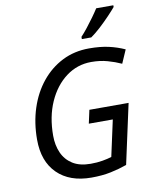

<svg xmlns="http://www.w3.org/2000/svg" viewBox="-101 -1019 880 1104"><g transform="rotate(-10 339.0 -467.0)"><path d="M343 10Q216 10 144 -61Q72 -132 72 -259Q72 -357 99.5 -441.5Q127 -526 178.5 -589.5Q230 -653 300.5 -688.5Q371 -724 457 -724Q522 -724 571 -713Q620 -702 664 -682L630 -604Q593 -621 550 -633Q507 -645 456 -645Q374 -645 308.5 -596Q243 -547 205 -461.5Q167 -376 167 -265Q167 -210 186.5 -165.5Q206 -121 247 -95Q288 -69 352 -69Q390 -69 421.5 -74.5Q453 -80 475 -87L521 -298H381L398 -376H627L551 -27Q506 -11 456 -0.5Q406 10 343 10ZM426 -797Q444 -816 464.5 -842Q485 -868 504.5 -895Q524 -922 538 -944H638V-934Q624 -917 596.5 -888Q569 -859 538 -830.5Q507 -802 481 -784H426Z"/></g></svg>

Font: Noto Sans
Style: Italic
Weight: 400
Italic angle: -12°
Designer: Monotype Design Team
Foundry: Monotype Imaging Inc.
Version: Version 2.013; ttfautohint (v1.8.4.7-5d5b)